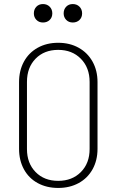

<svg xmlns="http://www.w3.org/2000/svg" viewBox="-20 -919 575 947"><path d="M74 -185V-514Q74 -571 98 -615Q122 -659 166 -683.5Q210 -708 267 -708Q324 -708 368 -683.5Q412 -659 436.5 -615Q461 -571 461 -514V-185Q461 -128 436.5 -84Q412 -40 368 -16Q324 8 267 8Q210 8 166 -16Q122 -40 98 -84Q74 -128 74 -185ZM422 -184V-515Q422 -585 379 -629Q336 -673 267 -673Q198 -673 155.5 -629.5Q113 -586 113 -515V-184Q113 -114 155.5 -70.5Q198 -27 267 -27Q336 -27 379 -70.5Q422 -114 422 -184ZM294 -853Q294 -873 306.5 -886Q319 -899 339 -899Q359 -899 372 -886Q385 -873 385 -853Q385 -833 372 -820.5Q359 -808 339 -808Q319 -808 306.5 -821Q294 -834 294 -853ZM147 -853Q147 -873 159.5 -886Q172 -899 192 -899Q212 -899 225 -886Q238 -873 238 -853Q238 -833 225 -820.5Q212 -808 192 -808Q172 -808 159.5 -821Q147 -834 147 -853Z"/></svg>

Font: Barlow Semi Condensed ExLight
Style: Regular
Weight: 275
Width: 4
Designer: Jeremy Tribby
Foundry: Tribby Type
Version: Version 1.408